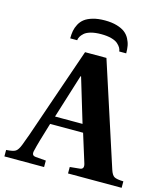

<svg xmlns="http://www.w3.org/2000/svg" viewBox="-157 -995 948 1093"><g transform="rotate(15 317.5 -448.0)"><path d="M191.9 -293.9H354L275.9 -553.2H272.9ZM-27.8 0V-38.1Q12.7 -40.5 26.9 -49.6Q41 -58.6 53.2 -89.8Q64 -116.7 78.4 -158Q92.8 -199.2 113 -258.8Q133.3 -318.4 146 -355L262.2 -691.9H388.2L585 -85.9Q594.7 -55.7 609.1 -47.4Q623.5 -39.1 663.1 -38.1V0H347.2V-38.1L404.8 -43.9Q432.6 -46.4 421.9 -80.1L370.1 -246.1H175.8Q136.7 -119.1 127.9 -79.1Q123 -62.5 126.7 -53.5Q130.4 -44.4 146 -43L206.1 -38.1V0ZM160.2 -746.1Q160.2 -770.5 163.8 -790.5Q167.5 -810.5 178.2 -830.8Q189 -851.1 206.8 -864.7Q224.6 -878.4 254.6 -887.2Q284.7 -896 325.2 -896Q365.7 -896 395.8 -887.2Q425.8 -878.4 443.6 -864.7Q461.4 -851.1 472.2 -830.8Q482.9 -810.5 486.6 -790.5Q490.2 -770.5 490.2 -746.1H449.2Q448.2 -756.8 442.4 -767.3Q436.5 -777.8 423.8 -789.3Q411.1 -800.8 385.7 -807.9Q360.4 -814.9 325.2 -814.9Q290 -814.9 264.6 -807.9Q239.3 -800.8 226.6 -789.3Q213.9 -777.8 208 -767.3Q202.1 -756.8 201.2 -746.1Z"/></g></svg>

Font: Linguistics Pro
Style: Bold
Weight: 700
Designer: Stefan Peev, Context Ltd
Foundry: Stefan Peev, Context Ltd
Version: Version 001.000